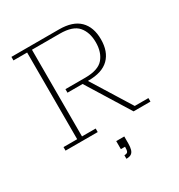

<svg xmlns="http://www.w3.org/2000/svg" viewBox="-183 -707 966 1034"><g transform="rotate(-30 299.5 -190.5)"><path d="M40 0V-22H125V-561H40V-583H336Q421 -583 463 -541.5Q505 -500 505 -424Q505 -348 463 -306.5Q421 -265 336 -265H332L483 -22H568V0H463L299 -265H205V-287H328Q409 -287 441 -324.5Q473 -362 473 -424Q473 -486 441 -523.5Q409 -561 328 -561H155V-22H240V0ZM302 202V180Q319 180 323.5 172Q328 164 328 142H302V92H352V136Q352 158 347.5 173Q343 188 332.5 195Q322 202 302 202Z"/></g></svg>

Font: Rokkitt SemiBold Thin
Style: Regular
Weight: 250
Version: Version 3.103